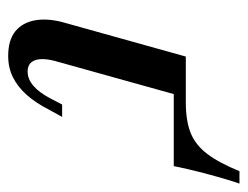

<svg xmlns="http://www.w3.org/2000/svg" viewBox="-87 -498 596 462"><g transform="rotate(90 211.0 -267.0)"><path d="M114.5 11.3Q76.6 11.3 55.2 -6Q33.9 -23.4 28.6 -54.8Q23.4 -86.3 35.5 -127.4L116.1 -416.1H214.5L128.2 -106.5Q118.5 -73.4 124.6 -54.4Q130.6 -35.5 152.4 -35.5Q170.2 -35.5 186.3 -49.2Q202.4 -62.9 216.9 -90.3L231.5 -118.5H261.3L242.7 -84.7Q227.4 -54.8 208.5 -33.5Q189.5 -12.1 166.5 -0.4Q143.5 11.3 114.5 11.3ZM156.5 -387.1 162.1 -416.1H225.8Q271 -416.1 300 -427.8Q329 -439.5 350.4 -467.7Q371.8 -496 391.9 -545.2H421.8Q417.7 -533.9 411.7 -513.7Q405.6 -493.5 399.2 -469.4Q392.7 -445.2 387.5 -423Q382.3 -400.8 379.8 -387.1Z"/></g></svg>

Font: Playfair 5pt SemiExpanded Light SemiBold
Style: Italic
Weight: 600
Italic angle: -15.6°
Version: Version 2.001;gftools[0.9.30]